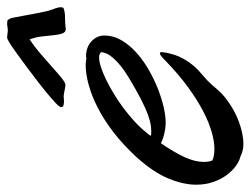

<svg xmlns="http://www.w3.org/2000/svg" viewBox="-151 -574 693 531"><g transform="rotate(-90 195.5 -308.5)"><path d="M314.9 -192.9Q313 -184.6 309.6 -173.3Q306.2 -162.1 299.3 -149.2Q292.5 -136.2 281.7 -122.8Q271 -109.4 254.9 -96.2Q244.6 -87.4 237.8 -80.8Q231 -74.2 226.3 -68.8Q221.7 -63.5 217.8 -58.8Q213.9 -54.2 209.2 -49.1Q204.6 -43.9 198 -38.1Q191.4 -32.2 181.2 -24.9Q169.4 -16.1 155 -8.3Q140.6 -0.5 125 5.4Q109.4 11.2 93.5 14.6Q77.6 18.1 63 18.1Q43.5 18.1 27.8 9.8Q16.1 7.3 2.4 -2.4Q-11.2 -12.2 -22.9 -27.8Q-34.7 -43.5 -42.2 -64.9Q-49.8 -86.4 -49.8 -112.8Q-49.8 -147 -33 -188.5Q-16.1 -230 25.9 -276.9Q59.6 -313.5 94.2 -340.3Q128.9 -367.2 162.4 -384.3Q195.8 -401.4 226.1 -409.7Q256.3 -418 280.8 -418Q286.1 -418 290.8 -417.5Q295.4 -417 299.8 -416Q301.8 -417 306.2 -417Q317.9 -417 328.1 -413.3Q338.4 -409.7 345.9 -402.8Q353.5 -396 358.2 -386.7Q362.8 -377.4 362.8 -366.2Q362.8 -341.8 350.1 -319.8Q337.4 -297.9 316.9 -279.1Q296.4 -260.3 270.5 -245.1Q244.6 -230 217.8 -219.2Q190.9 -208.5 165.8 -202.6Q140.6 -196.8 122.1 -196.8Q107.9 -196.8 91.3 -200.7Q74.7 -204.6 64.9 -210Q39.1 -172.4 26.1 -143.8Q13.2 -115.2 13.2 -91.8Q13.2 -77.6 17.1 -67.9Q28.8 -62 49.8 -62Q69.8 -62 96.2 -69.6Q122.6 -77.1 154.1 -93.5Q185.5 -109.9 221.2 -136Q256.8 -162.1 294.9 -199.2Q301.8 -206.1 306.4 -209.5Q311 -212.9 314 -212.9Q316.9 -212.9 316.9 -207ZM246.1 -298.8Q266.6 -311 280 -322.3Q293.5 -333.5 301.5 -343Q309.6 -352.5 313 -360.6Q316.4 -368.7 316.9 -375Q312.5 -380.9 301.8 -380.9Q291 -380.9 275.1 -375.7Q259.3 -370.6 240.7 -361.6Q222.2 -352.5 201.9 -340.3Q181.6 -328.1 162.4 -313.7Q143.1 -299.3 125.5 -283.2Q107.9 -267.1 95.2 -251Q89.4 -244.6 85 -237.8Q88.9 -236.8 92.5 -236.8Q96.2 -236.8 100.1 -236.8Q125 -236.8 160.6 -252.7Q196.3 -268.6 246.1 -298.8ZM335 -624Q340.3 -627 346.9 -631.1Q353.5 -635.3 357.9 -635.3Q360.4 -635.3 367.9 -634.3Q375.5 -633.3 377.9 -633.3Q379.4 -633.3 386 -634.3Q392.6 -635.3 394 -635.3Q395 -635.3 399.9 -635Q404.8 -634.8 405.8 -633.3Q408.7 -628.9 409.9 -626.5Q411.1 -624 412.6 -616.2Q414.1 -608.4 417 -592.5Q419.9 -576.7 425.8 -545.9Q430.2 -521.5 435.5 -508.3Q440.9 -495.1 440.9 -487.3Q440.9 -482.9 439.9 -481Q439.5 -479.5 436 -478.3Q432.6 -477.1 427.7 -476.3Q422.9 -475.6 418.2 -475.3Q413.6 -475.1 410.6 -475.1Q402.3 -475.1 395 -474.6Q387.7 -474.1 380.9 -473.1Q372.1 -473.1 368.7 -482.2Q365.2 -491.2 363.8 -505.6Q362.3 -520 360.4 -537.8Q358.4 -555.7 352.1 -573.2Q333 -560.5 313.2 -543.7Q293.5 -526.9 276.1 -511.2Q258.8 -495.6 245.6 -484.9Q232.4 -474.1 226.1 -474.1Q224.1 -474.1 220.7 -474.6Q217.3 -475.1 213.9 -475.8Q210.4 -476.6 207.3 -477.1Q204.1 -477.5 202.6 -478Q201.2 -478 198.7 -478.5Q196.3 -479 194.8 -479Q191.9 -479 188.5 -478.5Q185.1 -478 181.6 -478Q175.8 -478 170.4 -479.2Q165 -480.5 165 -484.9Q165 -485.8 165 -487.1Q165 -488.3 166 -489.3Q167.5 -493.2 177.7 -502.7Q188 -512.2 203.6 -525.1Q219.2 -538.1 238 -552.5Q256.8 -566.9 275.1 -580.6Q293.5 -594.2 309.3 -605.7Q325.2 -617.2 335 -624Z"/></g></svg>

Font: Oregano
Style: Italic
Weight: 400
Italic angle: -12°
Designer: Astigmatic (AOETI)
Foundry: Astigmatic (AOETI)
Version: Version 1.000